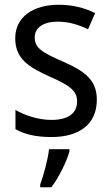

<svg xmlns="http://www.w3.org/2000/svg" viewBox="-20 -566 468 807"><path d="M387 -147C387 -231 334 -268 245 -307C156 -346 126 -364 126 -409C126 -449 161 -475 223 -475C268 -475 311 -462 350 -443L380 -511C335 -533 285 -546 227 -546C118 -546 44 -494 44 -405C44 -319 100 -284 191 -243C279 -205 304 -181 304 -140C304 -92 270 -62 196 -62C140 -62 82 -82 45 -104V-23C82 -2 130 10 196 10C314 10 387 -44 387 -147ZM272 70V61H186C182 103 162 175 149 209V221H196C228 179 261 111 272 70Z"/></svg>

Font: Noto Sans Lao SemiCondensed
Style: Regular
Weight: 400
Width: 4
Designer: Monotype Design Team
Foundry: Monotype Imaging Inc.
Version: Version 2.004